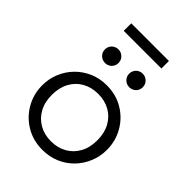

<svg xmlns="http://www.w3.org/2000/svg" viewBox="-246 -956 1083 1083"><g transform="rotate(45 296.0 -414.0)"><path d="M296 15Q222 15 163.5 -20Q105 -55 71.5 -113.8Q38 -172.5 38 -242.5Q38 -295 57.2 -341.5Q76.5 -388 111.5 -423.8Q146.5 -459.5 193.5 -479.8Q240.5 -500 296 -500Q370.5 -500 428.8 -465Q487 -430 520.5 -371.2Q554 -312.5 554 -242.5Q554 -190.5 534.8 -143.8Q515.5 -97 481 -61.2Q446.5 -25.5 399.2 -5.2Q352 15 296 15ZM296 -53.5Q349 -53.5 390 -76.8Q431 -100 454.2 -142.2Q477.5 -184.5 477.5 -242.5Q477.5 -300.5 454.2 -343Q431 -385.5 390 -408.5Q349 -431.5 296 -431.5Q243 -431.5 202 -408.5Q161 -385.5 137.8 -343Q114.5 -300.5 114.5 -242.5Q114.5 -184.5 138 -142.2Q161.5 -100 202.2 -76.8Q243 -53.5 296 -53.5ZM199.5 -581.5Q177 -581.5 161 -597Q145 -612.5 145 -635.5Q145 -650.5 152.2 -663Q159.5 -675.5 172 -682.5Q184.5 -689.5 199.5 -689.5Q221.5 -689.5 237.5 -674Q253.5 -658.5 253.5 -635.5Q253.5 -620 246.2 -607.8Q239 -595.5 226.5 -588.5Q214 -581.5 199.5 -581.5ZM393 -581.5Q370.5 -581.5 354.5 -597Q338.5 -612.5 338.5 -635.5Q338.5 -650.5 345.8 -663Q353 -675.5 365.5 -682.5Q378 -689.5 393 -689.5Q415 -689.5 431 -674Q447 -658.5 447 -635.5Q447 -620 439.8 -607.8Q432.5 -595.5 420 -588.5Q407.5 -581.5 393 -581.5ZM146 -784.5V-844.5H446.5V-784.5Z"/></g></svg>

Font: Geologica Cursive ExtraLight
Style: Regular
Weight: 250
Designer: Sindre Bremnes, Frode Helland
Foundry: Monokrom Skriftforlag AS
Version: Version 1.010;gftools[0.9.28]